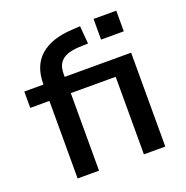

<svg xmlns="http://www.w3.org/2000/svg" viewBox="-129 -842 931 961"><g transform="rotate(-20 336.5 -361.5)"><path d="M123 0V-413H21V-500H150L123 -473V-502Q123 -600 181.5 -651.5Q240 -703 349 -709L395 -712L403 -617L349 -615Q316 -613 290.5 -603.5Q265 -594 250.5 -573Q236 -552 236 -514V-484L212 -500H590V0H476V-413H237V0ZM471 -613V-723H592V-613Z"/></g></svg>

Font: Nunito Sans 6pt SemiBold
Style: Regular
Weight: 600
Version: Version 3.101;gftools[0.9.27]